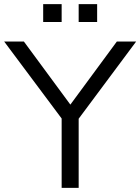

<svg xmlns="http://www.w3.org/2000/svg" viewBox="-38 -905 676 925"><path d="M618 -705 341 -333V0H259V-334L-18 -705H77L301 -401L525 -705ZM170 -885H259V-799H170ZM341 -885H430V-799H341Z"/></svg>

Font: wassup Sans
Style: Regular
Weight: 400
Version: Version 2.001